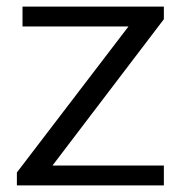

<svg xmlns="http://www.w3.org/2000/svg" viewBox="-20 -560 546 580"><path d="M31 -39 391 -510 406 -480H48V-540H475V-502L115 -29L100 -60H475V0H31Z"/></svg>

Font: Pathway Extreme 8pt Thin Light
Style: Regular
Weight: 300
Version: Version 1.001;gftools[0.9.26]